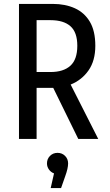

<svg xmlns="http://www.w3.org/2000/svg" viewBox="-20 -710 562 981"><path d="M77 0V-690H250Q313 -690 362 -668Q411 -646 439 -599Q467 -552 467 -476Q467 -400 432.5 -350.5Q398 -301 341 -278L482 0H380L252 -261H167V0ZM167 -342H238Q304 -342 339.5 -374Q375 -406 375 -476Q375 -545 340 -576Q305 -607 238 -607H167ZM328 125Q328 150 313 191L292 251H239L256 176Q240 170 230 156Q220 142 220 125Q220 102 235.5 86.5Q251 71 274 71Q297 71 312.5 86.5Q328 102 328 125Z"/></svg>

Font: Radio Canada Condensed
Style: Regular
Weight: 400
Width: 3
Designer: Charles Daoud, Etienne Aubert Bonn, Alexandre Saumier Demers, Jacques Le Bailly
Foundry: Radio-Canada
Version: Version 2.104; ttfautohint (v1.8.4.7-5d5b);gftools[0.9.28.de